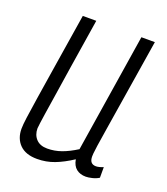

<svg xmlns="http://www.w3.org/2000/svg" viewBox="-107 -610 605 696"><g transform="rotate(20 195.5 -262.0)"><path d="M115 10Q71 10 48 -13Q25 -36 25 -74Q25 -89 29 -118Q33 -147 41 -199Q49 -251 62 -332.5Q75 -414 94 -534H146Q128 -421 116.5 -346.5Q105 -272 98 -226Q91 -180 87 -155Q83 -130 81.5 -117Q80 -104 79 -95Q79 -70 94 -54Q109 -38 137 -38Q165 -38 191.5 -47.5Q218 -57 248 -76L320 -534H372Q351 -403 337.5 -318Q324 -233 316 -183.5Q308 -134 304.5 -110Q301 -86 300.5 -78Q300 -70 300 -67Q300 -38 325 -38Q336 -38 353 -45V-4Q342 3 327.5 6.5Q313 10 303 10Q281 10 266.5 -1.5Q252 -13 248 -37Q213 -14 181.5 -2Q150 10 115 10Z"/></g></svg>

Font: Georama SemiCondensed Light
Style: Italic
Weight: 300
Width: 4
Italic angle: -9°
Designer: Jean-Baptiste Levee
Foundry: Production Type
Version: Version 1.000